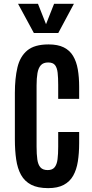

<svg xmlns="http://www.w3.org/2000/svg" viewBox="-20 -973 481 1002"><path d="M231.4 8.8Q176.8 8.8 142.6 -9Q108.4 -26.9 89.8 -60.3Q71.3 -93.8 64.5 -140.6Q57.6 -187.5 57.6 -245.6V-487.8Q57.6 -564 71 -621.1Q84.5 -678.2 122.3 -709.7Q160.2 -741.2 233.4 -741.2Q281.7 -741.2 312.7 -725.8Q343.8 -710.4 361.3 -681.2Q378.9 -651.9 386 -611.1Q393.1 -570.3 393.1 -520V-457H283.7V-529.8Q283.7 -567.4 280.8 -593.5Q277.8 -619.6 267.1 -633.3Q256.3 -647 231.4 -647Q206.1 -647 193.1 -632.6Q180.2 -618.2 175.5 -591.3Q170.9 -564.5 170.9 -527.3V-208Q170.9 -168 174.8 -140.6Q178.7 -113.3 191.2 -99.4Q203.6 -85.4 229 -85.4Q253.4 -85.4 265.1 -100.1Q276.9 -114.7 280.3 -142.1Q283.7 -169.4 283.7 -206.5V-284.2H393.1V-225.6Q393.1 -173.3 386.2 -130.1Q379.4 -86.9 361.8 -55.9Q344.2 -24.9 312.5 -8.1Q280.8 8.8 231.4 8.8ZM156.7 -800.8 74.2 -953.1H178.2L220.2 -846.7L262.2 -953.1H365.7L284.2 -800.8Z"/></svg>

Font: Antonio SemiBold
Style: Regular
Weight: 600
Designer: Vernon Adams
Foundry: Vernon Adams
Version: Version 1.002